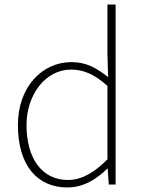

<svg xmlns="http://www.w3.org/2000/svg" viewBox="-20 -814 635 847"><path d="M277 13C350 13 409 -26 453 -70H455L460 0H490V-794H454V-573L457 -474C403 -516 359 -540 295 -540C167 -540 59 -432 59 -262C59 -84 145 13 277 13ZM280 -20C163 -20 97 -118 97 -262C97 -398 182 -507 293 -507C348 -507 396 -487 454 -435V-111C396 -53 341 -20 280 -20Z"/></svg>

Font: Noto Sans JP Thin
Style: Regular
Weight: 100
Designer: Ryoko NISHIZUKA 西塚涼子 (kana, bopomofo & ideographs); Paul D. Hunt (Latin, Greek & Cyrillic); Sandoll Communications 산돌커뮤니
Foundry: Adobe
Version: Version 2.004;hotconv 1.0.118;makeotfexe 2.5.65603